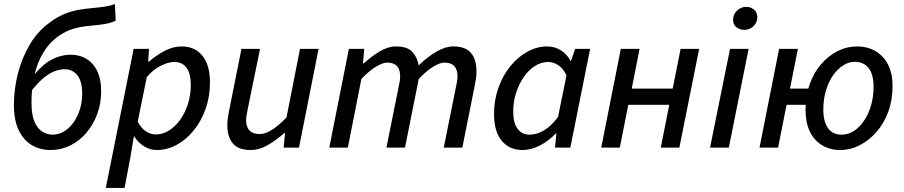

<svg xmlns="http://www.w3.org/2000/svg" viewBox="-20 -731 4478 951"><path d="M229 12Q179 12 138 -12Q97 -36 73 -85.5Q49 -135 49 -212Q49 -289 68.5 -366Q88 -443 127 -509.5Q166 -576 226 -619Q264 -649 311 -666.5Q358 -684 428 -690Q458 -693 479 -695.5Q500 -698 516.5 -701.5Q533 -705 549 -711L553 -629Q533 -618 501.5 -612.5Q470 -607 432 -604Q375 -599 339 -587Q303 -575 274 -555Q226 -522 195.5 -472Q165 -422 150.5 -359Q136 -296 136 -222Q136 -161 151.5 -126.5Q167 -92 191 -78Q215 -64 240 -64Q270 -64 296.5 -79.5Q323 -95 343.5 -123.5Q364 -152 375.5 -188.5Q387 -225 387 -267Q387 -329 363 -358.5Q339 -388 301 -388Q278 -388 252.5 -379Q227 -370 198.5 -347Q170 -324 137 -283L144 -355Q193 -414 238 -437Q283 -460 329 -460Q398 -460 439.5 -413Q481 -366 481 -278Q481 -220 462 -167.5Q443 -115 409 -74.5Q375 -34 329 -11Q283 12 229 12Z M504 200 642 -489H718L714 -426H718Q754 -457 795.5 -479Q837 -501 880 -501Q945 -501 982.5 -455Q1020 -409 1020 -323Q1020 -253 998.5 -192Q977 -131 939.5 -85Q902 -39 855 -13.5Q808 12 757 12Q722 12 692.5 -7Q663 -26 645 -55H643L626 47L597 200ZM753 -65Q786 -65 817 -84.5Q848 -104 872.5 -138Q897 -172 911 -216.5Q925 -261 925 -310Q925 -368 903.5 -396Q882 -424 844 -424Q813 -424 775.5 -405Q738 -386 707 -349L662 -128Q681 -94 704 -79.5Q727 -65 753 -65Z M1221 12Q1160 12 1133 -21Q1106 -54 1106 -110Q1106 -128 1108 -143.5Q1110 -159 1114 -179L1176 -489H1268L1207 -191Q1204 -173 1201.5 -160.5Q1199 -148 1199 -136Q1199 -103 1215.5 -85Q1232 -67 1267 -67Q1293 -67 1325.5 -87Q1358 -107 1399 -149L1466 -489H1558L1461 0H1385L1392 -72H1388Q1350 -38 1307.5 -13Q1265 12 1221 12Z M1611 0 1708 -489H1784L1778 -417H1782Q1820 -452 1861 -476.5Q1902 -501 1941 -501Q1998 -501 2022.5 -474Q2047 -447 2054 -407Q2099 -451 2143 -476Q2187 -501 2225 -501Q2286 -501 2313 -468.5Q2340 -436 2340 -378Q2340 -361 2338 -345.5Q2336 -330 2332 -310L2270 0H2178L2238 -298Q2242 -317 2244 -328.5Q2246 -340 2246 -353Q2246 -387 2230 -404Q2214 -421 2180 -421Q2160 -421 2127 -401.5Q2094 -382 2054 -340L1986 0H1894L1954 -298Q1958 -317 1960 -328.5Q1962 -340 1962 -353Q1962 -387 1946 -404Q1930 -421 1897 -421Q1877 -421 1843.5 -401.5Q1810 -382 1770 -340L1703 0Z M2567 12Q2503 12 2465 -34Q2427 -80 2427 -166Q2427 -236 2449 -297Q2471 -358 2508 -403.5Q2545 -449 2592.5 -475Q2640 -501 2690 -501Q2728 -501 2758.5 -481.5Q2789 -462 2806 -429H2808L2829 -489H2903L2805 0H2729L2736 -70H2733Q2698 -33 2654.5 -10.5Q2611 12 2567 12ZM2603 -64Q2639 -64 2675 -85.5Q2711 -107 2744 -152L2786 -358Q2768 -394 2744 -409Q2720 -424 2695 -424Q2661 -424 2630 -404.5Q2599 -385 2575 -350.5Q2551 -316 2536.5 -272Q2522 -228 2522 -179Q2522 -121 2544 -92.5Q2566 -64 2603 -64Z M2958 0 3055 -489H3148L3109 -292H3312L3351 -489H3443L3345 0H3253L3295 -212H3092L3050 0Z M3497 0 3596 -489H3688L3590 0ZM3666 -583Q3645 -583 3628 -596Q3611 -609 3611 -633Q3611 -660 3630.5 -678.5Q3650 -697 3676 -697Q3698 -697 3714.5 -683.5Q3731 -670 3731 -646Q3731 -619 3712 -601Q3693 -583 3666 -583Z M3742 0 3839 -489H3932L3893 -292H4029L4012 -212H3876L3834 0ZM4142 12Q4090 12 4051 -12Q4012 -36 3991 -80Q3970 -124 3970 -186Q3970 -255 3990 -312.5Q4010 -370 4046 -412Q4082 -454 4128 -477.5Q4174 -501 4224 -501Q4277 -501 4317 -477.5Q4357 -454 4379 -410Q4401 -366 4401 -305Q4401 -235 4379.5 -177Q4358 -119 4321 -77Q4284 -35 4238 -11.5Q4192 12 4142 12ZM4149 -64Q4181 -64 4209 -82Q4237 -100 4259.5 -133Q4282 -166 4294.5 -209Q4307 -252 4307 -301Q4307 -362 4282.5 -393.5Q4258 -425 4213 -425Q4184 -425 4155.5 -406.5Q4127 -388 4105 -356Q4083 -324 4070.5 -281Q4058 -238 4058 -189Q4058 -129 4081 -96.5Q4104 -64 4149 -64Z"/></svg>

Font: Source Sans 3 Medium
Style: Italic
Weight: 500
Italic angle: -11°
Designer: Paul D. Hunt
Foundry: Adobe
Version: Version 3.052;hotconv 1.1.0;makeotfexe 2.6.0